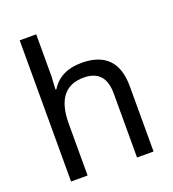

<svg xmlns="http://www.w3.org/2000/svg" viewBox="-138 -865 875 971"><g transform="rotate(-20 300.0 -380.0)"><path d="M433.1 0V-345.2Q433.1 -472.2 316.9 -472.2Q167 -472.2 167 -277.8V0H78.1V-759.8H167V-534.2L163.1 -463.9H168Q218.3 -545.9 332 -545.9Q522 -545.9 522 -350.1V0Z"/></g></svg>

Font: Droid Sans Mono
Style: Regular
Weight: 400
Monospace: yes
Foundry: Ascender Corporation
Version: Version 1.00 build 112